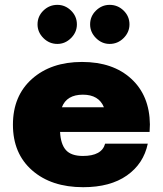

<svg xmlns="http://www.w3.org/2000/svg" viewBox="-20 -769 680 799"><path d="M218.8 -586.2Q185 -586.2 160.6 -610.6Q136.2 -635 136.2 -667.5Q136.2 -701.2 160.6 -725Q185 -748.8 218.8 -748.8Q251.2 -748.8 275.6 -725Q300 -701.2 300 -667.5Q300 -635 275.6 -610.6Q251.2 -586.2 218.8 -586.2ZM436.2 -586.2Q403.8 -586.2 379.4 -610.6Q355 -635 355 -667.5Q355 -701.2 379.4 -725Q403.8 -748.8 436.2 -748.8Q470 -748.8 494.4 -725Q518.8 -701.2 518.8 -667.5Q518.8 -635 494.4 -610.6Q470 -586.2 436.2 -586.2ZM603.8 -251.2 602.5 -220H230Q232.5 -168.8 254.4 -144.4Q276.2 -120 325 -120Q403.8 -120 417.5 -171.2H595Q577.5 -87.5 508.1 -38.8Q438.8 10 326.2 10Q193.8 10 113.8 -60Q33.8 -130 33.8 -250Q33.8 -370 113.1 -440.6Q192.5 -511.2 321.2 -511.2Q450 -511.2 526.2 -441.2Q602.5 -371.2 603.8 -251.2ZM325 -375Q257.5 -375 237.5 -322.5H412.5Q391.2 -375 325 -375Z"/></svg>

Font: Now Alt Black
Style: Regular
Weight: 900
Designer: Alfredo Marco Pradil
Foundry: Alfredo Marco Pradil
Version: Version 1.002;PS 001.002;hotconv 1.0.88;makeotf.lib2.5.64775